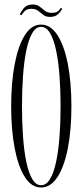

<svg xmlns="http://www.w3.org/2000/svg" viewBox="-20 -820 366 851"><path d="M162 11Q119.5 11 90 -35.5Q60.5 -82 45 -163.5Q29.5 -245 29.5 -349Q29.5 -453.5 45 -535.2Q60.5 -617 90 -664Q119.5 -711 162 -711Q204.5 -711 234.8 -664Q265 -617 280.8 -535.2Q296.5 -453.5 296.5 -349Q296.5 -245 280.8 -163.5Q265 -82 234.8 -35.5Q204.5 11 162 11ZM162 1Q185.5 1 202 -26.8Q218.5 -54.5 228.8 -103Q239 -151.5 243.8 -214.8Q248.5 -278 248.5 -349Q248.5 -420 243.8 -483.5Q239 -547 228.8 -596Q218.5 -645 202 -673Q185.5 -701 162 -701Q139 -701 122.8 -673Q106.5 -645 96.5 -596Q86.5 -547 82 -483.5Q77.5 -420 77.5 -349Q77.5 -278 82 -214.8Q86.5 -151.5 96.5 -103Q106.5 -54.5 122.8 -26.8Q139 1 162 1ZM202 -745Q183.5 -745 172 -754Q160.5 -763 149.2 -772Q138 -781 119 -781Q98 -781 87.8 -769.2Q77.5 -757.5 75 -752.5L67.5 -756Q72.5 -767.5 85.5 -783.8Q98.5 -800 125 -800Q144 -800 155.8 -790.8Q167.5 -781.5 179 -772.2Q190.5 -763 209 -763Q230 -763 238.8 -771.8Q247.5 -780.5 249.5 -785.5L256 -781Q250.5 -770.5 237.8 -757.8Q225 -745 202 -745Z"/></svg>

Font: Imbue 100pt ExtraLight
Style: Regular
Weight: 200
Designer: Tyler Finck
Foundry: Etcetera Type Company
Version: Version 1.102; ttfautohint (v1.8.3)